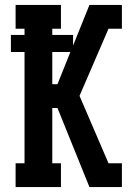

<svg xmlns="http://www.w3.org/2000/svg" viewBox="-20 -755 540 775"><path d="M43 0V-96H79V-545H24V-614H79V-639H43V-735H226V-639H191V-614H275V-571L341 -735H472V-639H418L301 -368L418 -96H472V0H341L212 -319H191V-96H226V0ZM212 -415 264 -545H191V-415Z"/></svg>

Font: Iosevka Curly Slab
Style: Bold
Weight: 700
Monospace: yes
Designer: Belleve Invis
Foundry: Belleve Invis
Version: Version 22.1.2; ttfautohint (v1.8.4)